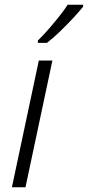

<svg xmlns="http://www.w3.org/2000/svg" viewBox="-20 -786 369 806"><path d="M30 0 143 -532H200L87 0ZM139 -616Q159 -635 182.5 -662Q206 -689 228 -716.5Q250 -744 264 -766H329V-758Q313 -738 287 -710Q261 -682 232 -654Q203 -626 177 -606H139Z"/></svg>

Font: Noto Sans Light
Style: Italic
Weight: 300
Italic angle: -12°
Designer: Monotype Design Team
Foundry: Monotype Imaging Inc.
Version: Version 2.013; ttfautohint (v1.8.4.7-5d5b)